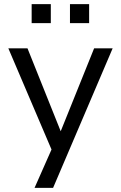

<svg xmlns="http://www.w3.org/2000/svg" viewBox="-20 -722 580 922"><path d="M146 180 238 -28V21L20 -490H112L279 -73H264L432 -490H521L235 180ZM316 -611V-702H408V-611ZM132 -611V-702H224V-611Z"/></svg>

Font: Nunito Sans 10pt
Style: Regular
Weight: 400
Designer: Vernon Adams
Foundry: Vernon Adams
Version: Version 3.101;gftools[0.9.27]